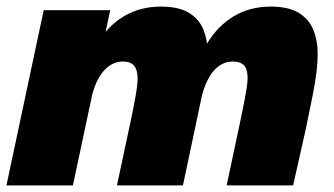

<svg xmlns="http://www.w3.org/2000/svg" viewBox="-26 -562 1012 582"><path d="M328.5 0 368 -185Q379.5 -238.5 385.2 -271.8Q391 -305 391 -324Q391 -339 387.2 -350.5Q383.5 -362 373.8 -368.8Q364 -375.5 346 -375.5Q328.5 -375.5 313.2 -367.2Q298 -359 285.8 -344Q273.5 -329 264.5 -307.8Q255.5 -286.5 250 -261L221.5 -306Q237 -379 269.5 -431.8Q302 -484.5 350.5 -513.2Q399 -542 462 -542Q516 -542 547 -523Q578 -504 590.8 -471.8Q603.5 -439.5 603.5 -400.5Q603.5 -377 599.2 -346.8Q595 -316.5 586.2 -273Q577.5 -229.5 563.5 -165L528.5 0ZM-6.5 0 106.5 -531H308L195 0ZM661 0 700.5 -185.5Q708.5 -223.5 713.8 -250.2Q719 -277 721.8 -295.2Q724.5 -313.5 724.5 -325.5Q724.5 -341 720.5 -352.2Q716.5 -363.5 706.5 -369.5Q696.5 -375.5 679 -375.5Q661.5 -375.5 646.2 -367.2Q631 -359 619 -344Q607 -329 598 -307.8Q589 -286.5 583.5 -261L555 -306Q570.5 -379 602.8 -431.8Q635 -484.5 683.5 -513.2Q732 -542 795 -542Q849 -542 880 -522.8Q911 -503.5 924 -471Q937 -438.5 937 -399Q937 -374 933.5 -344.5Q930 -315 921.8 -273Q913.5 -231 900 -166.5L862.5 0Z"/></svg>

Font: Epilogue Black
Style: Italic
Weight: 900
Italic angle: -12°
Designer: Tyler Finck
Foundry: Etcetera Type Co
Version: Version 2.111